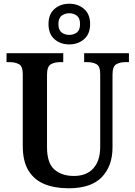

<svg xmlns="http://www.w3.org/2000/svg" viewBox="-20 -999 725 1029"><path d="M348 10Q273 10 218 -12.5Q163 -35 132.5 -85Q102 -135 102 -217V-602Q102 -644 81.5 -655Q61 -666 32 -666H15V-714H319V-666H302Q273 -666 252.5 -654.5Q232 -643 232 -598V-210Q232 -125 271.5 -90.5Q311 -56 376 -56Q444 -56 480.5 -97Q517 -138 517 -211V-602Q517 -644 497 -655Q477 -666 448 -666H431V-714H671V-666H653Q623 -666 603 -654.5Q583 -643 583 -598V-209Q583 -109 525.5 -49.5Q468 10 348 10ZM351 -761Q304 -761 272 -789Q240 -817 240 -870Q240 -923 272 -951Q304 -979 351 -979Q398 -979 430.5 -951Q463 -923 463 -870Q463 -817 430.5 -789Q398 -761 351 -761ZM351 -812Q375 -812 392 -825Q409 -838 409 -870Q409 -902 392 -915Q375 -928 351 -928Q328 -928 310.5 -915Q293 -902 293 -870Q293 -838 310.5 -825Q328 -812 351 -812Z"/></svg>

Font: Noto Serif Myanmar SemiCondensed SemiBold
Style: Regular
Weight: 600
Width: 4
Designer: Ben Mitchell and the Monotype Design Team
Foundry: Monotype Imaging Inc.
Version: Version 2.106; ttfautohint (v1.8.4.7-5d5b)